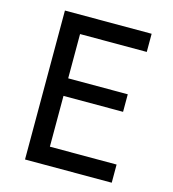

<svg xmlns="http://www.w3.org/2000/svg" viewBox="-109 -820 817 909"><g transform="rotate(15 300.0 -365.0)"><path d="M97 0H522V-89H195V-338H487V-424H195V-641H522V-730H97Z"/></g></svg>

Font: JetBrains Mono Medium
Style: Regular
Weight: 436
Monospace: yes
Designer: Philipp Nurullin, Konstantin Bulenkov
Foundry: JetBrains
Version: Version 2.305